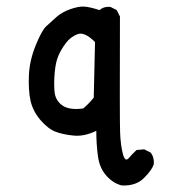

<svg xmlns="http://www.w3.org/2000/svg" viewBox="-20 -440 540 587"><path d="M352.5 127Q327.1 121.1 305.7 97.7Q284.2 74.2 279.3 36.6Q274.4 -1 274.4 -40Q238.3 -22.5 206.1 -25.4Q173.8 -28.3 150.4 -37.1Q127 -45.9 103.5 -73.2Q80.1 -100.6 73.2 -132.8Q66.4 -165 68.4 -210Q70.3 -254.9 88.9 -300.8Q107.4 -346.7 121.1 -359.4Q134.8 -372.1 152.3 -387.7Q169.9 -403.3 195.3 -412.1Q220.7 -420.9 237.3 -419.9Q253.9 -418.9 284.2 -409.2Q297.9 -420.9 317.4 -418.9L336.9 -409.2L346.7 -389.6Q345.7 -73.2 347.2 -35.2Q348.6 2.9 355.5 29.8Q362.3 56.6 373.5 43.5Q384.8 30.3 397.5 18.6L420.9 16.6L440.4 26.4Q452.1 41 450.2 62.5Q444.3 80.1 419.9 104.5Q395.5 128.9 352.5 127ZM234.4 -108.4Q252.9 -124 266.6 -141.6L270.5 -311.5Q238.3 -343.8 216.8 -335.4Q195.3 -327.1 181.2 -308.1Q167 -289.1 158.7 -270Q150.4 -251 147.5 -220.7Q144.5 -190.4 146.5 -162.1Q148.4 -133.8 169.9 -118.2Q191.4 -102.5 234.4 -108.4Z"/></svg>

Font: JasonHandwriting1
Style: Regular
Weight: 400
Version: Version 1.48.20